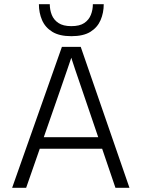

<svg xmlns="http://www.w3.org/2000/svg" viewBox="-20 -898 677 918"><path d="M38 0 276 -674H366L599 0H532L435 -285Q397 -397 374 -464Q351 -531 339.5 -565Q328 -599 324.5 -610.5Q321 -622 321 -622Q321 -622 317 -610.5Q313 -599 301.5 -565Q290 -531 266.5 -463.5Q243 -396 204 -284L105 0ZM135 -187V-242H496V-187ZM321 -773Q282 -773 259.5 -788Q237 -803 227.5 -827Q218 -851 218 -878H166Q166 -837 181 -802Q196 -767 230 -746Q264 -725 321 -725Q379 -725 412.5 -746Q446 -767 461 -802Q476 -837 476 -878H424Q424 -851 414.5 -827Q405 -803 383 -788Q361 -773 321 -773Z"/></svg>

Font: Hind Variable Light
Style: Regular
Weight: 300
Designer: Manushi Parikh, Satya Rajpurohit
Foundry: Indian Type Foundry
Version: Version 3.000